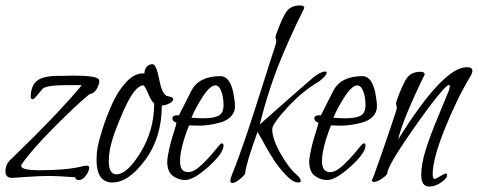

<svg xmlns="http://www.w3.org/2000/svg" viewBox="-31 -652 1757 706"><path d="M333 -345Q328 -327 319.5 -318Q311 -309 303.5 -307Q296 -305 296 -304Q246 -263 163.5 -179.5Q81 -96 49 -48Q47 -46 47 -42Q47 -26 115 -26Q214 -26 270 -40Q280 -43 287 -43Q297 -43 297 -36Q297 -23 285 -6.5Q273 10 259 10Q246 10 246 0Q186 -5 150 -5Q112 -5 66.5 -1.5Q21 2 14 2Q-11 2 -11 -21Q-11 -48 8 -65Q182 -233 270 -339H216Q138 -339 125 -325Q124 -324 116 -314Q108 -304 100.5 -295.5Q93 -287 91 -287Q82 -287 82 -294Q82 -336 104.5 -354.5Q127 -373 184 -373Q188 -373 197 -373Q206 -373 218 -373.5Q230 -374 241 -374Q281 -374 307.5 -370Q334 -366 334 -355Q334 -349 333 -345Z M564 -264Q564 -147 503 -64Q442 19 382 19Q324 19 324 -65Q324 -88 328 -111Q333 -137 346 -178Q359 -219 380 -267Q401 -315 431.5 -348.5Q462 -382 493 -382H500Q500 -396 508 -406Q516 -416 530 -416Q544 -415 555 -357.5Q566 -300 587 -298Q606 -295 606 -287Q606 -279 591 -271.5Q576 -264 564 -264ZM536 -272Q527 -277 514 -307.5Q501 -338 496 -338Q465 -338 424 -246.5Q383 -155 373 -102Q369 -79 369 -60Q369 -11 397 -11Q437 -11 486.5 -92.5Q536 -174 536 -272Z M827 -311Q833 -280 833 -261Q833 -239 818 -223.5Q803 -208 779 -201.5Q755 -195 736 -192.5Q717 -190 700 -190Q690 -190 677.5 -190.5Q665 -191 664 -191Q631 -107 631 -59Q631 -19 661 -19Q682 -19 710 -45.5Q738 -72 759 -98.5Q780 -125 784 -125Q791 -125 791 -117Q791 -89 736 -39.5Q681 10 650 10Q625 10 604.5 -5.5Q584 -21 584 -57Q584 -68 587 -83Q594 -121 605.5 -157Q617 -193 618 -201Q603 -205 603 -217Q603 -228 620 -228H627Q667 -307 673 -319Q701 -372 780 -372Q814 -372 827 -311ZM791 -263Q791 -288 786 -306Q781 -324 774.5 -331Q768 -338 761 -338Q741 -338 713.5 -295Q686 -252 673 -219Q675 -219 689 -218Q703 -217 713 -217Q754 -217 772 -226Q790 -235 791 -263Z M1143 -353Q1081 -317 1025.5 -256.5Q970 -196 970 -177Q970 -141 1001 -87Q1032 -33 1056 -13Q1075 3 1075 13Q1075 19 1066 19Q1046 19 1020 -8.5Q994 -36 975.5 -64.5Q957 -93 937 -130L916 -167Q873 -48 871 -17Q871 -10 852.5 5.5Q834 21 823 21Q816 21 816 12Q816 8 821 -7Q849 -77 875 -154.5Q901 -232 933 -333.5Q965 -435 981 -483Q985 -495 985 -501Q985 -505 983.5 -508.5Q982 -512 982 -514Q982 -518 985 -527Q1008 -591 1024 -611.5Q1040 -632 1073 -632Q1087 -632 1088 -623Q1028 -502 990.5 -406Q953 -310 924 -194L970 -235Q1016 -276 1066 -319.5Q1116 -363 1123 -369Q1150 -389 1164 -389Q1170 -389 1170 -385Q1170 -374 1143 -353Z M1349 -311Q1355 -280 1355 -261Q1355 -239 1340 -223.5Q1325 -208 1301 -201.5Q1277 -195 1258 -192.5Q1239 -190 1222 -190Q1212 -190 1199.5 -190.5Q1187 -191 1186 -191Q1153 -107 1153 -59Q1153 -19 1183 -19Q1204 -19 1232 -45.5Q1260 -72 1281 -98.5Q1302 -125 1306 -125Q1313 -125 1313 -117Q1313 -89 1258 -39.5Q1203 10 1172 10Q1147 10 1126.5 -5.5Q1106 -21 1106 -57Q1106 -68 1109 -83Q1116 -121 1127.5 -157Q1139 -193 1140 -201Q1125 -205 1125 -217Q1125 -228 1142 -228H1149Q1189 -307 1195 -319Q1223 -372 1302 -372Q1336 -372 1349 -311ZM1313 -263Q1313 -288 1308 -306Q1303 -324 1296.5 -331Q1290 -338 1283 -338Q1263 -338 1235.5 -295Q1208 -252 1195 -219Q1197 -219 1211 -218Q1225 -217 1235 -217Q1276 -217 1294 -226Q1312 -235 1313 -263Z M1699 -372Q1648 -287 1604 -177Q1560 -67 1560 -12Q1560 6 1568 6Q1571 6 1587.5 -4Q1604 -14 1607 -14Q1613 -14 1613 -8Q1613 4 1591 19Q1569 34 1547 34Q1518 34 1518 -9Q1518 -48 1534 -100Q1550 -152 1584 -233Q1618 -314 1618 -315Q1623 -328 1623 -335Q1623 -340 1620 -340Q1615 -340 1598 -322Q1555 -274 1475 -158Q1395 -42 1393 -15Q1392 -8 1374 4.5Q1356 17 1344 17Q1337 17 1336 10Q1338 13 1373.5 -90Q1409 -193 1424 -239Q1428 -251 1428 -257Q1428 -261 1426.5 -264.5Q1425 -268 1425 -270Q1425 -274 1428 -283Q1451 -347 1467 -367.5Q1483 -388 1516 -388Q1529 -388 1531 -379Q1449 -211 1433 -139Q1598 -405 1686 -405Q1706 -405 1706 -392Q1706 -383 1699 -372Z"/></svg>

Font: Bilbo Swash Caps
Style: Regular
Weight: 400
Designer: Robert E. Leuschke
Foundry: Robert E. Leuschke
Version: Version 1.002